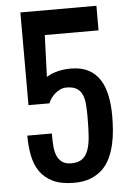

<svg xmlns="http://www.w3.org/2000/svg" viewBox="-59 -919 680 973"><g transform="rotate(-5 281.0 -433.0)"><path d="M468.8 -750H195.3L187.5 -538.1Q195.8 -543 207.3 -548.6Q218.8 -554.2 234.1 -558.8Q249.5 -563.5 269 -566.4Q288.6 -569.3 312.5 -569.3Q364.7 -569.3 400.6 -550.5Q436.5 -531.7 458.5 -497.6Q480.5 -463.4 490.2 -416.3Q500 -369.1 500 -312.5Q500 -276.9 497.1 -239.3Q494.1 -201.7 485.8 -166Q477.5 -130.4 462.4 -98.4Q447.3 -66.4 422.6 -42.7Q397.9 -19 362.5 -5.1Q327.1 8.8 278.8 8.8Q212.4 8.8 170.4 -11.7Q128.4 -32.2 104.5 -67.4Q80.6 -102.5 71.5 -149.7Q62.5 -196.8 62.5 -250H187.5V-230.5Q187.5 -205.1 189.9 -180.2Q192.4 -155.3 200.9 -135.5Q209.5 -115.7 226.3 -103.3Q243.2 -90.8 272 -90.8Q307.1 -90.8 327.4 -105.2Q347.7 -119.6 358.4 -148.7Q369.1 -177.7 372.1 -220.9Q375 -264.2 375 -321.3Q375 -353.5 372.8 -381.6Q370.6 -409.7 361.6 -430.7Q352.5 -451.7 333.7 -463.6Q314.9 -475.6 281.7 -475.6Q264.2 -475.6 249 -468.5Q233.9 -461.4 221.9 -450.7Q210 -439.9 201.4 -427.2Q192.9 -414.6 188.5 -403.3H82V-875H468.8Z"/></g></svg>

Font: tigers
Style: Regular
Weight: 400
Designer: vernon adams
Foundry: vernon adams
Version: Version 1.2